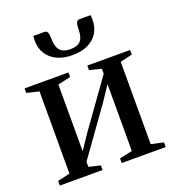

<svg xmlns="http://www.w3.org/2000/svg" viewBox="-135 -847 863 952"><g transform="rotate(-20 297.0 -371.0)"><path d="M18 0V-24.5L83 -39V-473L18.5 -488.5V-512.5H250V-488.5L182.5 -473V-121L234.5 -198.5L412 -446.5V-473L349.5 -488.5V-512.5H575.5V-488.5L511.5 -473V-39L576.5 -24.5V0H344.5V-24.5L412 -39V-391.5L358.5 -311.5L182.5 -65.5V-38.5L243.5 -24.5V0ZM206.5 -742Q219 -742 223.2 -730.8Q227.5 -719.5 227.5 -702Q227.5 -674 234.2 -655Q241 -636 256.8 -626.8Q272.5 -617.5 299.5 -617.5Q326.5 -617.5 342.2 -626.8Q358 -636 364.2 -655Q370.5 -674 370.5 -702Q370.5 -719.5 375 -730.8Q379.5 -742 392 -742H450Q451 -736 451.2 -729.5Q451.5 -723 451.5 -717Q451.5 -678.5 433.8 -649Q416 -619.5 382 -602.8Q348 -586 299.5 -586Q251 -586 217 -602.8Q183 -619.5 164.8 -649Q146.5 -678.5 146.5 -717Q146.5 -723.5 147 -729.8Q147.5 -736 148.5 -742Z"/></g></svg>

Font: Merriweather 120pt
Style: Regular
Weight: 400
Version: Version 2.100